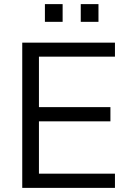

<svg xmlns="http://www.w3.org/2000/svg" viewBox="-20 -912 628 932"><path d="M88 0V-705H538V-637H169V-392H516V-323H169V-69H538V0ZM372 -806V-892H458V-806ZM198 -806V-892H284V-806Z"/></svg>

Font: Mulish ExtraLight
Style: Regular
Weight: 400
Version: Version 3.603